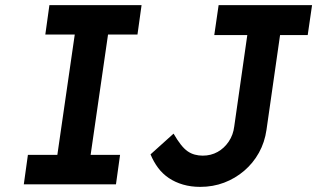

<svg xmlns="http://www.w3.org/2000/svg" viewBox="-20 -720 1239 750"><path d="M73 0 89 -115H204L272 -585H157L173 -700H533L517 -585H402L334 -115H449L433 0ZM762 10Q726 10 695 1Q664 -8 639.5 -24.5Q615 -41 597.5 -64.5Q580 -88 568 -117L658 -198Q673 -172 686.5 -155Q700 -138 713 -129Q726 -120 741 -116Q756 -112 772 -112Q804 -112 830 -126.5Q856 -141 873.5 -167Q891 -193 895 -226L946 -583H817L834 -700H1199L1182 -583H1074L1021 -213Q1014 -164 991.5 -123.5Q969 -83 934 -53Q899 -23 855.5 -6.5Q812 10 762 10Z"/></svg>

Font: Lexend Med
Style: Italic
Weight: 500
Italic angle: -8.13011°
Designer: Bonnie Shaver-Troup, Thomas Jockin
Foundry: Lexend
Version: Version 1.007